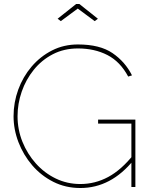

<svg xmlns="http://www.w3.org/2000/svg" viewBox="-20 -938 760 963"><path d="M383 5Q309 5 247.5 -26Q186 -57 141.5 -109Q97 -161 72.5 -225Q48 -289 48 -355Q48 -424 71.5 -488.5Q95 -553 138.5 -604Q182 -655 241 -685Q300 -715 371 -715Q481 -715 544.5 -671.5Q608 -628 642 -560L623 -554Q583 -629 518.5 -662Q454 -695 371 -695Q301 -695 245 -666Q189 -637 149.5 -588Q110 -539 89 -478.5Q68 -418 68 -355Q68 -288 92.5 -227Q117 -166 160 -118Q203 -70 260 -42.5Q317 -15 383 -15Q457 -15 523 -50.5Q589 -86 651 -164V-136Q537 5 383 5ZM639 -318H472V-338H659V0H639ZM269 -844 362 -918H378L471 -844L455 -832L370 -895L285 -832Z"/></svg>

Font: Raleway Thin
Style: Regular
Weight: 100
Designer: Matt McInerney, Pablo Impallari, Rodrigo Fuenzalida
Foundry: Matt McInerney, Pablo Impallari, Rodrigo Fuenzalida
Version: Version 4.026